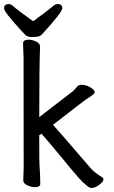

<svg xmlns="http://www.w3.org/2000/svg" viewBox="-44 -909 564 949"><path d="M407 20Q391 20 344 -31Q306 -75 251 -142Q196 -209 161 -248L150 -241Q150 -103 151 -95Q155 -46 155 0Q155 16 128 16Q111 16 91 7Q71 -2 71 -18L73 -81Q73 -600 72.5 -621Q72 -642 71 -664.5Q70 -687 70 -697Q72 -713 97 -713Q114 -713 134 -704Q154 -695 154 -679Q150 -583 150 -330L303 -448Q315 -456 324.5 -466Q334 -476 339.5 -483Q345 -490 360 -490Q373 -490 387.5 -484.5Q402 -479 413 -470.5Q424 -462 424 -452Q424 -444 379 -416Q358 -401 218 -292Q240 -268 274.5 -228Q309 -188 409 -72Q431 -51 459 -34Q467 -31 467 -23Q467 -15 457.5 -5Q448 5 434.5 12.5Q421 20 407 20ZM113 -726Q90 -726 78.5 -739Q67 -752 50 -770Q-24 -851 -24 -868Q-24 -889 0 -889Q11 -889 27.5 -873.5Q44 -858 120 -804Q198 -861 213.5 -875Q229 -889 240 -889Q264 -889 264 -869Q264 -849 167 -743Q156 -731 145 -728.5Q134 -726 113 -726Z"/></svg>

Font: LXGW WenKai Mono TC
Style: Bold
Weight: 700
Designer: LXGW / Fontworks Inc.
Foundry: LXGW / Fontworks Inc.
Version: Version 1.330